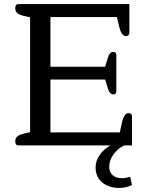

<svg xmlns="http://www.w3.org/2000/svg" viewBox="-20 -715 736 944"><path d="M450 108Q450 76 470 47Q490 18 523 0H71Q55 0 55 -20Q55 -36 66 -45Q77 -54 101 -59L128 -65V-630L101 -636Q76 -641 65.5 -650Q55 -659 55 -675Q55 -695 71 -695H616V-555Q616 -538 599 -538Q587 -538 579 -550Q571 -562 565 -588L555 -631H228V-387H497L510 -430Q519 -460 536 -460Q552 -460 552 -445V-266Q552 -251 536 -251Q519 -251 510 -281L497 -324H228V-64H569L579 -110Q585 -136 593 -147.5Q601 -159 612 -159Q629 -159 629 -142V0H591Q560 14 538.5 43.5Q517 73 517 105Q517 131 533.5 146Q550 161 579 161Q599 161 620 154L629 195Q599 209 566 209Q515 209 482.5 182Q450 155 450 108Z"/></svg>

Font: Maitree Medium
Style: Regular
Weight: 500
Designer: CadsonDemak Team
Foundry: CadsonDemak
Version: Version 1.000